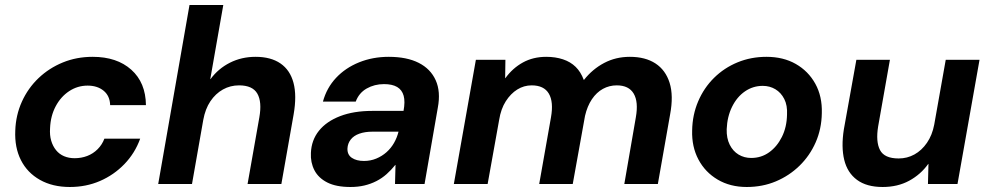

<svg xmlns="http://www.w3.org/2000/svg" viewBox="-20 -735 3948 767"><path d="M259 12Q190 12 139.5 -16.5Q89 -45 63.5 -95.5Q38 -146 41 -213Q43 -275 67.5 -329Q92 -383 134 -423Q176 -463 231 -485.5Q286 -508 350 -508Q447 -508 504.5 -456.5Q562 -405 563 -315H420Q419 -352 394 -372.5Q369 -393 330 -393Q290 -393 256.5 -371Q223 -349 202.5 -310.5Q182 -272 180 -223Q178 -195 184.5 -173Q191 -151 204 -135Q217 -119 236 -111Q255 -103 278 -103Q305 -103 328.5 -112Q352 -121 370 -139Q388 -157 397 -181H540Q519 -123 477 -79.5Q435 -36 379.5 -12Q324 12 259 12Z M612 0 737 -715H872L820 -419H821Q852 -461 898.5 -484.5Q945 -508 1001 -508Q1062 -508 1100.5 -481.5Q1139 -455 1152.5 -404Q1166 -353 1153 -278L1104 0H969L1016 -266Q1027 -328 1008 -361Q989 -394 935 -394Q900 -394 870.5 -377.5Q841 -361 820.5 -330.5Q800 -300 792 -256L747 0Z M1380 12Q1323 12 1287.5 -6Q1252 -24 1236 -55Q1220 -86 1222 -124Q1224 -175 1254 -212.5Q1284 -250 1338.5 -271Q1393 -292 1467 -292H1592Q1599 -329 1592.5 -352.5Q1586 -376 1566.5 -387.5Q1547 -399 1514 -399Q1476 -399 1445 -381.5Q1414 -364 1401 -329H1270Q1285 -384 1322.5 -424Q1360 -464 1414.5 -486Q1469 -508 1533 -508Q1605 -508 1652.5 -484Q1700 -460 1720.5 -414.5Q1741 -369 1729 -305L1676 0H1558L1560 -76H1559Q1543 -56 1524.5 -39.5Q1506 -23 1483.5 -11.5Q1461 0 1435.5 6Q1410 12 1380 12ZM1434 -92Q1460 -92 1483 -101.5Q1506 -111 1524 -127Q1542 -143 1554 -164Q1566 -185 1572 -209H1468Q1438 -209 1415.5 -201Q1393 -193 1381 -177.5Q1369 -162 1368 -142Q1367 -117 1385.5 -104.5Q1404 -92 1434 -92Z M1793 0 1881 -496H1999L1998 -423H1999Q2028 -463 2069 -485.5Q2110 -508 2162 -508Q2199 -508 2229 -498Q2259 -488 2279.5 -468Q2300 -448 2312 -416H2313Q2347 -459 2393.5 -483.5Q2440 -508 2496 -508Q2558 -508 2598.5 -481.5Q2639 -455 2655 -404Q2671 -353 2657 -278L2608 0H2474L2520 -266Q2531 -328 2511.5 -361Q2492 -394 2444 -394Q2414 -394 2388.5 -380Q2363 -366 2344.5 -338.5Q2326 -311 2317 -272L2268 0H2134L2181 -266Q2192 -328 2172.5 -361Q2153 -394 2104 -394Q2073 -394 2046.5 -377.5Q2020 -361 2000.5 -330.5Q1981 -300 1974 -256L1928 0Z M2963 12Q2897 12 2847 -17.5Q2797 -47 2770 -98Q2743 -149 2745 -214Q2746 -276 2769 -330Q2792 -384 2832.5 -424Q2873 -464 2926.5 -486Q2980 -508 3042 -508Q3109 -508 3159 -479.5Q3209 -451 3237 -400.5Q3265 -350 3263 -283Q3262 -220 3238.5 -166.5Q3215 -113 3174 -73Q3133 -33 3079.5 -10.5Q3026 12 2963 12ZM2981 -104Q3021 -104 3052.5 -126.5Q3084 -149 3103.5 -188Q3123 -227 3124 -277Q3126 -314 3113 -339.5Q3100 -365 3077.5 -378.5Q3055 -392 3027 -392Q2988 -392 2956 -370Q2924 -348 2904.5 -308.5Q2885 -269 2883 -219Q2882 -183 2895 -157Q2908 -131 2930.5 -117.5Q2953 -104 2981 -104Z M3506 12Q3442 12 3403.5 -16.5Q3365 -45 3352.5 -96.5Q3340 -148 3351 -218L3401 -496H3535L3488 -230Q3478 -169 3495.5 -135.5Q3513 -102 3570 -102Q3604 -102 3633 -118Q3662 -134 3683 -164.5Q3704 -195 3712 -237L3758 -496H3893L3805 0H3687L3689 -80H3688Q3658 -38 3612 -13Q3566 12 3506 12Z"/></svg>

Font: DM Sans 28pt
Style: Bold Italic
Weight: 700
Italic angle: -10°
Version: Version 4.004;gftools[0.9.30]